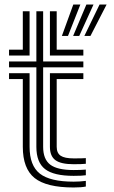

<svg xmlns="http://www.w3.org/2000/svg" viewBox="-20 -820 504 850"><path d="M306 -41.5Q217.8 -41.5 179.4 -71.4Q141 -101.2 141 -170V-522H20V-548H141V-770H171V-548H349V-522H171V-170Q171 -115 202.4 -91.1Q233.8 -67.2 306 -67.2Q337.2 -67.2 360 -69.2V-44.2Q343.8 -41.5 306 -41.5ZM20 -574V-600H81V-770H111V-574ZM201 -574V-770H231V-600H349V-574ZM306 10Q185.5 10 133.2 -31.9Q81 -73.8 81 -170V-470H20V-496H111V-170Q111 -87.2 156.2 -51.5Q201.5 -15.8 306 -15.8Q333.8 -15.8 360 -19.2V5.8Q340.2 10 306 10ZM306 -93Q249.8 -93 225.4 -110.9Q201 -128.8 201 -170V-496H349V-470H231V-170Q231 -142.5 248.5 -130.6Q266 -118.8 306 -118.8Q324.5 -118.8 337.8 -119Q351 -119.2 360 -120V-95Q343.2 -93 306 -93ZM281 -661H254L304.5 -800H335.8ZM380.5 -661H353.5L420.8 -800H452ZM330.8 -661H303.8L362.5 -800H394Z"/></svg>

Font: Big Shoulders Inline Text Black
Style: Regular
Weight: 900
Designer: Patric King
Foundry: XO Type Co
Version: Version 1.000